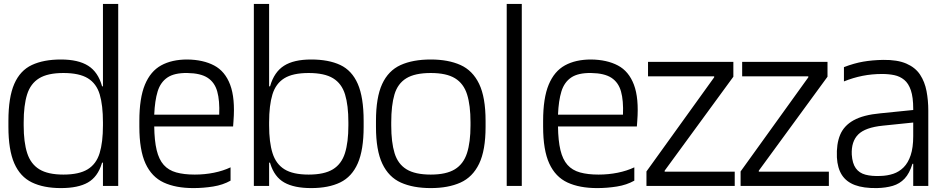

<svg xmlns="http://www.w3.org/2000/svg" viewBox="-20 -950 4821 981"><path d="M291 11Q203 11 143 -18Q83 -47 53 -115.5Q23 -184 23 -302V-332Q23 -453 53 -521.5Q83 -590 143 -618Q203 -646 291 -646Q380 -646 430.5 -614Q481 -582 501 -511Q521 -440 521 -324V-298Q521 -182 500 -114Q479 -46 429 -17.5Q379 11 291 11ZM495 -119V-139H510V-119ZM304 -58Q384 -58 428 -85Q472 -112 489 -167.5Q506 -223 506 -309V-325Q506 -412 489.5 -467.5Q473 -523 429 -550Q385 -577 304 -577Q224 -577 180 -550Q136 -523 118.5 -467.5Q101 -412 101 -325V-309Q101 -223 119 -167.5Q137 -112 181 -85Q225 -58 304 -58ZM495 -490V-509H510V-490ZM506 0V-930H584V0Z M968 11Q878 11 816.5 -17.5Q755 -46 723.5 -114.5Q692 -183 692 -303V-332Q692 -449 720.5 -517.5Q749 -586 803.5 -616Q858 -646 937 -646Q1018 -645 1074 -615.5Q1130 -586 1156 -517Q1182 -448 1173 -332L1171 -304H768Q769 -231 780.5 -183Q792 -135 816.5 -107.5Q841 -80 880.5 -69Q920 -58 975 -58Q1026 -58 1073 -67.5Q1120 -77 1158 -95V-27Q1119 -5 1069 3Q1019 11 968 11ZM768 -364H1100Q1103 -436 1090 -482.5Q1077 -529 1041 -552.5Q1005 -576 937 -577Q871 -578 835.5 -554Q800 -530 785.5 -483Q771 -436 768 -364Z M1570 11Q1483 11 1432.5 -17.5Q1382 -46 1361 -114Q1340 -182 1340 -298V-324Q1340 -440 1360.5 -511Q1381 -582 1431 -614Q1481 -646 1570 -646Q1659 -646 1718.5 -618Q1778 -590 1808 -521.5Q1838 -453 1838 -332V-302Q1838 -184 1808 -115.5Q1778 -47 1718.5 -18Q1659 11 1570 11ZM1352 -119V-139H1366V-119ZM1277 0V-930H1355V0ZM1557 -58Q1637 -58 1681 -85Q1725 -112 1742.5 -167.5Q1760 -223 1760 -309V-325Q1760 -412 1743 -467.5Q1726 -523 1682 -550Q1638 -577 1557 -577Q1476 -577 1432.5 -550Q1389 -523 1372 -467.5Q1355 -412 1355 -325V-309Q1355 -223 1372.5 -167.5Q1390 -112 1433.5 -85Q1477 -58 1557 -58ZM1352 -490V-509H1366V-490Z M2181 11Q2091 11 2028.5 -17Q1966 -45 1933.5 -113.5Q1901 -182 1901 -302V-332Q1901 -452 1932.5 -520.5Q1964 -589 2026.5 -617.5Q2089 -646 2181 -646Q2270 -646 2332.5 -618Q2395 -590 2428 -521.5Q2461 -453 2461 -332V-302Q2461 -182 2428 -113.5Q2395 -45 2332.5 -17Q2270 11 2181 11ZM2181 -58Q2260 -58 2304 -85Q2348 -112 2366 -167.5Q2384 -223 2384 -309V-325Q2384 -412 2366.5 -467.5Q2349 -523 2305 -550Q2261 -577 2181 -577Q2100 -577 2056 -550Q2012 -523 1995.5 -467.5Q1979 -412 1979 -325V-309Q1979 -223 1996 -167.5Q2013 -112 2057 -85Q2101 -58 2181 -58Z M2569 0V-930H2646V0Z M3031 11Q2941 11 2879.5 -17.5Q2818 -46 2786.5 -114.5Q2755 -183 2755 -303V-332Q2755 -449 2783.5 -517.5Q2812 -586 2866.5 -616Q2921 -646 3000 -646Q3081 -645 3137 -615.5Q3193 -586 3219 -517Q3245 -448 3236 -332L3234 -304H2831Q2832 -231 2843.5 -183Q2855 -135 2879.5 -107.5Q2904 -80 2943.5 -69Q2983 -58 3038 -58Q3089 -58 3136 -67.5Q3183 -77 3221 -95V-27Q3182 -5 3132 3Q3082 11 3031 11ZM2831 -364H3163Q3166 -436 3153 -482.5Q3140 -529 3104 -552.5Q3068 -576 3000 -577Q2934 -578 2898.5 -554Q2863 -530 2848.5 -483Q2834 -436 2831 -364Z M3727 -634V-558L3376 -78V-73H3734V0H3283V-74L3629 -555V-560H3291V-634Z M4208 -634V-558L3857 -78V-73H4215V0H3764V-74L4110 -555V-560H3772V-634Z M4646 0V-307Q4646 -313 4646 -326Q4646 -339 4646 -354Q4646 -369 4646 -380.5Q4646 -392 4646 -394Q4646 -453 4634 -488.5Q4622 -524 4600 -542Q4578 -560 4549.5 -566Q4521 -572 4487 -572Q4435 -572 4387 -562.5Q4339 -553 4292 -534V-607Q4344 -627 4390.5 -635Q4437 -643 4492 -644Q4565 -645 4611 -625Q4657 -605 4681 -568.5Q4705 -532 4714 -484.5Q4723 -437 4723 -385V0ZM4460 11Q4392 12 4348 -4.5Q4304 -21 4281.5 -56Q4259 -91 4256 -146Q4253 -214 4272.5 -261Q4292 -308 4341.5 -335.5Q4391 -363 4478 -371L4666 -390V-326L4491 -308Q4401 -299 4365 -263Q4329 -227 4332 -160Q4335 -115 4352.5 -90.5Q4370 -66 4402 -57.5Q4434 -49 4479 -51Q4514 -52 4544 -62Q4574 -72 4597 -95Q4620 -118 4633 -157Q4646 -196 4646 -254L4664 -113H4642Q4627 -64 4602 -37.5Q4577 -11 4541.5 -0.5Q4506 10 4460 11Z"/></svg>

Font: Matangi Medium
Style: Regular
Weight: 500
Designer: Prashant Pant
Foundry: The Graphic Ant
Version: Version 3.002